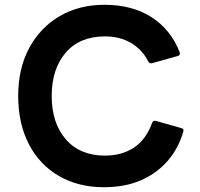

<svg xmlns="http://www.w3.org/2000/svg" viewBox="-20 -768 837 802"><path d="M414 14Q307 14 226 -33Q145 -80 100.5 -166Q56 -252 56 -367Q56 -483 102.5 -568.5Q149 -654 230 -701Q311 -748 416 -748Q532 -748 612.5 -696.5Q693 -645 730 -551Q735 -537 722 -534L615 -504Q604 -501 599 -512Q573 -562 526.5 -589Q480 -616 418 -616Q313 -616 254.5 -548Q196 -480 196 -367Q196 -254 255 -186Q314 -118 418 -118Q489 -118 539.5 -151.5Q590 -185 615 -254Q619 -266 631 -263L737 -233Q749 -230 746 -220Q727 -151 682.5 -98.5Q638 -46 571 -16Q504 14 414 14Z"/></svg>

Font: LINE Seed Sans
Style: Bold
Weight: 700
Designer: LINE VX Design & Dalton Maag Ltd & Sandoll Inc
Foundry: Dalton Maag Ltd
Version: Version 1.003